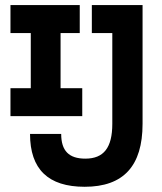

<svg xmlns="http://www.w3.org/2000/svg" viewBox="-20 -713 626 743"><path d="M307.6 9.8C458 9.8 531.7 -70.8 531.7 -233.9V-693.4H335.4V-585H414.6V-233.9C414.6 -141.1 381.3 -99.1 310.1 -99.1C246.6 -99.1 216.8 -129.4 216.8 -194.8H96.2C96.2 -58.1 166.5 9.8 307.6 9.8ZM20.5 -263.7H298.3V-371.6H214.4V-585H288.6V-693.4H20.5V-585H99.1V-371.6H20.5Z"/></svg>

Font: Cascadia Code NF SemiBold
Style: Regular
Weight: 600
Monospace: yes
Designer: Aaron Bell
Foundry: Saja Typeworks
Version: Version 2404.023